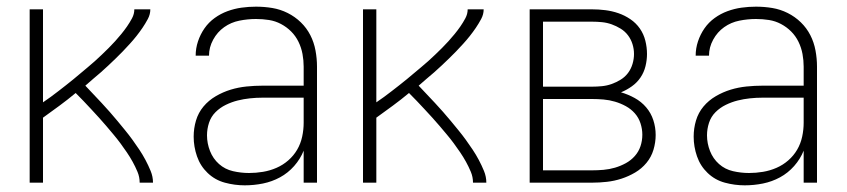

<svg xmlns="http://www.w3.org/2000/svg" viewBox="-20 -548 2540 576"><path d="M69 0V-520H109V-241Q121 -249 132.5 -257.5Q144 -266 155 -274.5Q166 -283 177.5 -292Q189 -301 200 -310Q211 -319 221.5 -328Q232 -337 243 -346Q254 -355 264.5 -364.5Q275 -374 285.5 -384Q296 -394 306 -404Q316 -414 325.5 -424.5Q335 -435 344 -446Q353 -457 361 -468.5Q369 -480 376 -493Q383 -506 383 -520H431Q431 -505 423.5 -491Q416 -477 407.5 -464.5Q399 -452 389.5 -440Q380 -428 369.5 -416.5Q359 -405 348.5 -394Q338 -383 327 -372.5Q316 -362 305 -351.5Q294 -341 282.5 -331Q271 -321 259 -311Q247 -301 236 -291Q248 -278 260.5 -265Q273 -252 285 -239Q297 -226 309 -212.5Q321 -199 332.5 -185Q344 -171 355.5 -157Q367 -143 377.5 -128.5Q388 -114 398 -99Q408 -84 416.5 -68Q425 -52 432 -35Q439 -18 439 0H399Q399 -17 392.5 -32.5Q386 -48 378 -62.5Q370 -77 360.5 -91Q351 -105 341 -118.5Q331 -132 320 -145Q309 -158 298.5 -170.5Q288 -183 276.5 -195.5Q265 -208 253.5 -220.5Q242 -233 230.5 -245Q219 -257 207 -269Q183 -249 158.5 -231Q134 -213 109 -195V0Z M714 8Q684 8 654.5 0Q625 -8 603 -29Q581 -50 571 -79Q561 -108 561 -138Q561 -163 568 -186.5Q575 -210 590.5 -228.5Q606 -247 627.5 -259.5Q649 -272 672 -279Q695 -286 719.5 -288.5Q744 -291 768 -291H891V-348Q891 -367 887.5 -386Q884 -405 875.5 -422.5Q867 -440 853.5 -453.5Q840 -467 823 -476Q806 -485 787 -488Q768 -491 748 -491Q723 -491 698 -486Q673 -481 652.5 -466.5Q632 -452 619.5 -429Q607 -406 607 -381H567Q567 -403 574 -424Q581 -445 593.5 -463Q606 -481 624 -494Q642 -507 662.5 -514.5Q683 -522 704.5 -525Q726 -528 748 -528Q773 -528 797 -524Q821 -520 843 -509Q865 -498 882.5 -481Q900 -464 911 -442.5Q922 -421 926.5 -396.5Q931 -372 931 -348V0H891V-96Q881 -71 862.5 -50Q844 -29 820 -16Q796 -3 769 2.5Q742 8 714 8ZM727 -29Q748 -29 769 -32.5Q790 -36 809.5 -44.5Q829 -53 845 -67Q861 -81 871.5 -99Q882 -117 886.5 -138Q891 -159 891 -180V-255H768Q749 -255 730 -253Q711 -251 693 -246.5Q675 -242 657.5 -233.5Q640 -225 626.5 -211.5Q613 -198 607 -179.5Q601 -161 601 -142Q601 -118 610 -95Q619 -72 637 -56Q655 -40 679 -34.5Q703 -29 727 -29Z M1069 0V-520H1109V-241Q1121 -249 1132.5 -257.5Q1144 -266 1155 -274.5Q1166 -283 1177.5 -292Q1189 -301 1200 -310Q1211 -319 1221.5 -328Q1232 -337 1243 -346Q1254 -355 1264.5 -364.5Q1275 -374 1285.5 -384Q1296 -394 1306 -404Q1316 -414 1325.5 -424.5Q1335 -435 1344 -446Q1353 -457 1361 -468.5Q1369 -480 1376 -493Q1383 -506 1383 -520H1431Q1431 -505 1423.5 -491Q1416 -477 1407.5 -464.5Q1399 -452 1389.5 -440Q1380 -428 1369.5 -416.5Q1359 -405 1348.5 -394Q1338 -383 1327 -372.5Q1316 -362 1305 -351.5Q1294 -341 1282.5 -331Q1271 -321 1259 -311Q1247 -301 1236 -291Q1248 -278 1260.5 -265Q1273 -252 1285 -239Q1297 -226 1309 -212.5Q1321 -199 1332.5 -185Q1344 -171 1355.5 -157Q1367 -143 1377.5 -128.5Q1388 -114 1398 -99Q1408 -84 1416.5 -68Q1425 -52 1432 -35Q1439 -18 1439 0H1399Q1399 -17 1392.5 -32.5Q1386 -48 1378 -62.5Q1370 -77 1360.5 -91Q1351 -105 1341 -118.5Q1331 -132 1320 -145Q1309 -158 1298.5 -170.5Q1288 -183 1276.5 -195.5Q1265 -208 1253.5 -220.5Q1242 -233 1230.5 -245Q1219 -257 1207 -269Q1183 -249 1158.5 -231Q1134 -213 1109 -195V0Z M1569 0V-520H1756Q1776 -520 1796 -517.5Q1816 -515 1835 -508.5Q1854 -502 1871 -490.5Q1888 -479 1899.5 -462.5Q1911 -446 1916 -426Q1921 -406 1921 -386Q1921 -368 1916.5 -349.5Q1912 -331 1901.5 -315.5Q1891 -300 1875.5 -289Q1860 -278 1843 -271Q1864 -265 1884 -254Q1904 -243 1918.5 -226Q1933 -209 1940 -187.5Q1947 -166 1947 -143Q1947 -121 1940.5 -99Q1934 -77 1919.5 -59.5Q1905 -42 1885.5 -30.5Q1866 -19 1844.5 -12Q1823 -5 1800.5 -2.5Q1778 0 1756 0ZM1609 -288H1756Q1771 -288 1786 -289.5Q1801 -291 1815 -296Q1829 -301 1842 -309Q1855 -317 1864 -329Q1873 -341 1877.5 -356Q1882 -371 1882 -386Q1882 -401 1877.5 -415.5Q1873 -430 1864 -442Q1855 -454 1842 -462Q1829 -470 1815 -475Q1801 -480 1786 -481.5Q1771 -483 1756 -483H1609ZM1609 -37H1756Q1773 -37 1790.5 -38.5Q1808 -40 1825 -45Q1842 -50 1857.5 -58.5Q1873 -67 1884.5 -80Q1896 -93 1901.5 -109.5Q1907 -126 1907 -144Q1907 -161 1901.5 -178Q1896 -195 1884.5 -208Q1873 -221 1857.5 -229.5Q1842 -238 1825 -243Q1808 -248 1790.5 -249.5Q1773 -251 1756 -251H1609Z M2214 8Q2184 8 2154.5 0Q2125 -8 2103 -29Q2081 -50 2071 -79Q2061 -108 2061 -138Q2061 -163 2068 -186.5Q2075 -210 2090.5 -228.5Q2106 -247 2127.5 -259.5Q2149 -272 2172 -279Q2195 -286 2219.5 -288.5Q2244 -291 2268 -291H2391V-348Q2391 -367 2387.5 -386Q2384 -405 2375.5 -422.5Q2367 -440 2353.5 -453.5Q2340 -467 2323 -476Q2306 -485 2287 -488Q2268 -491 2248 -491Q2223 -491 2198 -486Q2173 -481 2152.5 -466.5Q2132 -452 2119.5 -429Q2107 -406 2107 -381H2067Q2067 -403 2074 -424Q2081 -445 2093.5 -463Q2106 -481 2124 -494Q2142 -507 2162.5 -514.5Q2183 -522 2204.5 -525Q2226 -528 2248 -528Q2273 -528 2297 -524Q2321 -520 2343 -509Q2365 -498 2382.5 -481Q2400 -464 2411 -442.5Q2422 -421 2426.5 -396.5Q2431 -372 2431 -348V0H2391V-96Q2381 -71 2362.5 -50Q2344 -29 2320 -16Q2296 -3 2269 2.5Q2242 8 2214 8ZM2227 -29Q2248 -29 2269 -32.5Q2290 -36 2309.5 -44.5Q2329 -53 2345 -67Q2361 -81 2371.5 -99Q2382 -117 2386.5 -138Q2391 -159 2391 -180V-255H2268Q2249 -255 2230 -253Q2211 -251 2193 -246.5Q2175 -242 2157.5 -233.5Q2140 -225 2126.5 -211.5Q2113 -198 2107 -179.5Q2101 -161 2101 -142Q2101 -118 2110 -95Q2119 -72 2137 -56Q2155 -40 2179 -34.5Q2203 -29 2227 -29Z"/></svg>

Font: Zed Sans Extralight
Style: Regular
Weight: 200
Designer: Belleve Invis
Foundry: Belleve Invis
Version: Version 1.0.0; ttfautohint (v1.8.4)